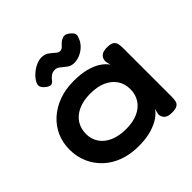

<svg xmlns="http://www.w3.org/2000/svg" viewBox="-179 -852 1022 1022"><g transform="rotate(-45 332.0 -341.5)"><path d="M555 8Q525 8 511.5 -4.5Q498 -17 497 -37L505 -71Q494 -52 468.5 -34Q443 -16 402 -3.5Q361 9 304 9Q242 9 191.5 -9.5Q141 -28 105 -62Q69 -96 49.5 -141Q30 -186 30 -239Q30 -291 49.5 -335Q69 -379 105.5 -412Q142 -445 192 -463.5Q242 -482 304 -482Q358 -482 397.5 -471.5Q437 -461 463.5 -443.5Q490 -426 504 -405L497 -434Q497 -457 511 -470Q525 -483 556 -483Q584 -483 596 -474.5Q608 -466 611 -451.5Q614 -437 614 -419V-53Q614 -36 611 -22Q608 -8 595.5 0Q583 8 555 8ZM321 -103Q374 -103 411 -120Q448 -137 467.5 -167.5Q487 -198 487 -237Q487 -278 467 -308Q447 -338 410 -355Q373 -372 319 -372Q266 -372 228 -354.5Q190 -337 170.5 -306.5Q151 -276 151 -235Q151 -197 171 -167Q191 -137 229 -120Q267 -103 321 -103ZM271 -692Q296 -692 312.5 -680Q329 -668 341.5 -656.5Q354 -645 366 -645Q377 -645 385.5 -653Q394 -661 402.5 -670Q411 -679 422 -683Q430 -688 440.5 -687.5Q451 -687 461 -680Q481 -667 487 -654Q493 -641 484 -624Q478 -604 461 -586Q444 -568 421 -557.5Q398 -547 374 -547Q352 -547 335.5 -559Q319 -571 305 -583Q291 -595 277 -595Q257 -595 244.5 -585.5Q232 -576 225 -566Q218 -556 208 -552.5Q198 -549 179 -562Q159 -577 155 -591Q151 -605 163 -624Q173 -641 191.5 -657Q210 -673 231 -682.5Q252 -692 271 -692Z"/></g></svg>

Font: Fredoka SemiExpanded Medium
Style: Regular
Weight: 500
Width: 6
Designer: Ben Nathan
Foundry: Milena B. Brandão, Ben Nathan
Version: Version 2.001